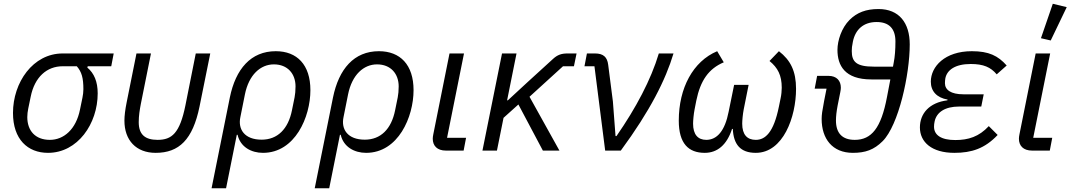

<svg xmlns="http://www.w3.org/2000/svg" viewBox="-20 -800 5687 1020"><path d="M571 -448 584 -516H313C155 -516 49 -362 49 -200C49 -60 127 12 235 12C393 12 499 -143 499 -304C499 -366 480 -411 444 -441L446 -448ZM388 -448C414 -418 423 -386 423 -326C423 -311 421 -296 418 -281L405 -218C384 -113 319 -57 245 -57C167 -57 125 -106 125 -178C125 -193 127 -208 130 -223L143 -286C164 -391 229 -448 313 -448Z M782 -516H705L653 -257C645 -217 641 -185 641 -159C641 -55 703 12 807 12C931 12 1004 -58 1040 -234L1097 -516H1020L965 -240C935 -92 893 -57 817 -57C751 -57 717 -85 717 -151C717 -185 722 -215 728 -247Z M1104 200H1181L1238 -84H1242C1257 -19 1315 12 1377 12C1548 12 1629 -179 1629 -321C1629 -456 1558 -528 1445 -528C1313 -528 1232 -434 1201 -282ZM1370 -58C1279 -58 1243 -113 1257 -178L1281 -298C1302 -403 1364 -458 1435 -458C1508 -458 1550 -408 1550 -341C1550 -317 1548 -300 1545 -283L1531 -214C1511 -114 1454 -58 1370 -58Z M1652 200H1729L1786 -84H1790C1805 -19 1863 12 1925 12C2096 12 2177 -179 2177 -321C2177 -456 2106 -528 1993 -528C1861 -528 1780 -434 1749 -282ZM1918 -58C1827 -58 1791 -113 1805 -178L1829 -298C1850 -403 1912 -458 1983 -458C2056 -458 2098 -408 2098 -341C2098 -317 2096 -300 2093 -283L2079 -214C2059 -114 2002 -58 1918 -58Z M2456 -68H2355L2445 -516H2368L2282 -87C2280 -77 2279 -70 2279 -63C2279 -26 2302 0 2349 0H2443Z M2864 0H2952L2793 -286L2971 -448H3029L3043 -516H2994C2962 -516 2941 -508 2919 -488L2783 -364L2678 -267H2674L2724 -516H2647L2543 0H2620L2655 -174L2734 -245Z M3278 0C3434 -212 3516 -376 3558 -516H3480C3438 -376 3359 -227 3255 -77H3250L3236 -261L3211 -456C3206 -497 3185 -516 3141 -516H3098L3085 -448H3138L3195 0Z M3957 -349H3880L3851 -207C3831 -104 3789 -57 3732 -57C3688 -57 3662 -85 3662 -143C3662 -160 3665 -193 3670 -219L3679 -265C3701 -373 3745 -435 3825 -469L3790 -528C3662 -474 3586 -333 3586 -159C3586 -37 3638 12 3724 12C3790 12 3841 -29 3869 -115H3873C3877 -33 3913 12 3995 12C4141 12 4209 -179 4209 -328C4209 -422 4180 -480 4118 -528L4068 -476C4112 -440 4133 -400 4133 -334C4133 -318 4131 -296 4127 -278L4118 -234C4090 -95 4045 -57 3995 -57C3949 -57 3923 -85 3923 -143C3923 -160 3926 -193 3931 -219Z M4321 -397 4308 -329H4371L4358 -263C4348 -211 4345 -190 4345 -168C4345 -64 4401 12 4511 12C4577 12 4623 -4 4669 -50C4754 -135 4813 -404 4813 -564C4813 -678 4757 -752 4647 -752C4581 -752 4533 -734 4493 -694C4451 -652 4429 -585 4429 -535C4429 -453 4467 -378 4609 -378H4710L4692 -284C4661 -120 4610 -57 4521 -57C4455 -57 4421 -92 4421 -160C4421 -182 4424 -208 4430 -240L4444 -310C4446 -320 4447 -328 4447 -334C4447 -371 4425 -397 4381 -397ZM4505 -529C4505 -543 4506 -555 4511 -579C4524 -643 4567 -683 4637 -683C4703 -683 4737 -648 4737 -580C4737 -536 4734 -498 4728 -468L4724 -446H4622C4530 -446 4505 -471 4505 -529Z M5233 -130C5181 -74 5125 -56 5055 -56C4979 -56 4942 -83 4942 -127C4942 -137 4943 -144 4945 -154C4955 -204 5001 -234 5075 -234H5193L5206 -299H5098C5031 -299 5000 -323 5000 -358C5000 -368 5001 -376 5002 -383C5010 -427 5053 -460 5137 -460C5205 -460 5243 -443 5275 -405L5328 -452C5282 -504 5233 -528 5143 -528C4999 -528 4925 -446 4925 -366C4925 -316 4956 -281 5014 -271L5013 -267C4917 -255 4867 -197 4867 -123C4867 -45 4930 12 5050 12C5142 12 5212 -11 5280 -83Z M5647 -762 5573 -780 5510 -597 5562 -585ZM5570 -68H5469L5559 -516H5482L5396 -87C5394 -77 5393 -70 5393 -63C5393 -26 5416 0 5463 0H5557Z"/></svg>

Font: LVC Sans
Style: Italic
Weight: 400
Italic angle: -11.31°
Designer: Mike Abbink, Paul van der Laan, Pieter van Rosmalen
Foundry: Bold Monday
Version: Version 3.0